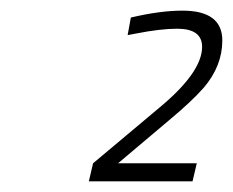

<svg xmlns="http://www.w3.org/2000/svg" viewBox="-20 -819 438 361"><path d="M360 -731Q360 -765 313 -765Q282 -765 236 -756L220 -753L226 -786Q281 -799 323 -799Q398 -799 398 -743Q398 -695 363 -654Q340 -628 298 -593L202 -512H350L342 -478H147L155 -512L279 -616Q360 -683 360 -731Z"/></svg>

Font: TitilliumWebThinItalic
Style: Thin Italic
Weight: 200
Italic angle: -13°
Version: Version 1.001;PS 57.000;hotconv 1.0.70;makeotf.lib2.5.55311